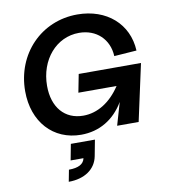

<svg xmlns="http://www.w3.org/2000/svg" viewBox="-104 -803 1044 1178"><g transform="rotate(-10 418.0 -214.0)"><path d="M354 16C468 16 561 -40 621 -141L580 0H714L791 -354H403L381 -241H619C557 -147 475 -97 387 -97C272 -97 199 -181 199 -315C199 -478 306 -602 448 -602C556 -602 632 -530 637 -424L777 -434C769 -601 640 -715 457 -715C232 -715 61 -539 61 -306C61 -115 180 16 354 16ZM242 214 228 287C327 287 397 239 412 160L431 60H281L262 160H342C335 196 301 214 242 214Z"/></g></svg>

Font: Uncut Sans
Style: Bold Italic
Weight: 700
Italic angle: -11°
Designer: Kasper Nordkvist
Foundry: UNCUT.wtf
Version: Version 1.304;Glyphs 3.2 (3246)